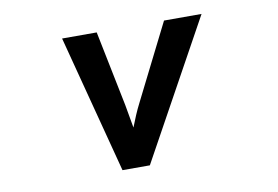

<svg xmlns="http://www.w3.org/2000/svg" viewBox="-65 -623 1130 781"><g transform="rotate(-10 500.0 -232.0)"><path d="M382 53H495L809 -517H654L498 -206C481 -173 469 -143 456 -110L439 -206L376 -517H233Z"/></g></svg>

Font: LINE Seed JP_OTF Bold
Style: Regular
Weight: 700
Designer: LINE & Fontrix & Fontworks
Version: Version 1.009